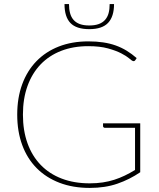

<svg xmlns="http://www.w3.org/2000/svg" viewBox="-20 -914 778 942"><path d="M668 -69Q616 -33.5 556 -12.8Q496 8 420.5 8Q338 8 272 -17.2Q206 -42.5 159.8 -89.2Q113.5 -136 89 -202.5Q64.5 -269 64.5 -351.5Q64.5 -434 88.8 -500.2Q113 -566.5 158.5 -613.5Q204 -660.5 268.5 -685.8Q333 -711 413.5 -711Q453 -711 486.2 -706Q519.5 -701 548 -690.8Q576.5 -680.5 601.8 -665Q627 -649.5 650.5 -629L643.5 -618.5Q639.5 -612.5 632 -614.5Q627 -616 613.8 -627.5Q600.5 -639 575 -652.2Q549.5 -665.5 509.8 -676.5Q470 -687.5 413 -687.5Q339.5 -687.5 280.2 -664.5Q221 -641.5 179.2 -598Q137.5 -554.5 115 -492.2Q92.5 -430 92.5 -351.5Q92.5 -273.5 115 -211Q137.5 -148.5 179.8 -104.8Q222 -61 282.8 -37.8Q343.5 -14.5 420 -14.5Q454.5 -14.5 484.2 -19Q514 -23.5 540.5 -32Q567 -40.5 592 -52.5Q617 -64.5 642.5 -80V-287H494Q490.5 -287 488 -289.5Q485.5 -292 485.5 -295V-309H668ZM418 -771Q354.5 -771 325.5 -801.2Q296.5 -831.5 296.5 -894H318.5Q318.5 -869 323.8 -849.5Q329 -830 340.8 -816.5Q352.5 -803 371.5 -796Q390.5 -789 418 -789Q445.5 -789 464.5 -796Q483.5 -803 495.5 -816.5Q507.5 -830 512.8 -849.5Q518 -869 518 -894H539.5Q539.5 -833 510.5 -802Q481.5 -771 418 -771Z"/></svg>

Font: Lato Thin
Style: Regular
Weight: 200
Designer: Lukasz Dziedzic
Foundry: tyPoland Lukasz Dziedzic
Version: Version 2.007; 2014-02-27